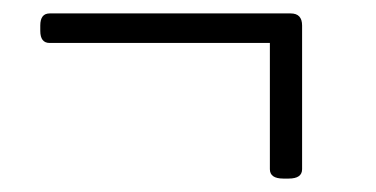

<svg xmlns="http://www.w3.org/2000/svg" viewBox="-20 -343 560 286"><path d="M402 -77Q382 -77 382 -91V-279H54Q40 -279 40 -297V-305Q40 -323 54 -323H413Q430 -323 430 -305V-91Q430 -77 410 -77Z"/></svg>

Font: Asap Condensed ExtraLight
Style: Regular
Weight: 200
Width: 3
Designer: Pablo Cosgaya
Foundry: Omnibus-Type
Version: Version 3.001; ttfautohint (v1.8.4.7-5d5b)